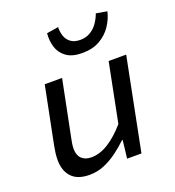

<svg xmlns="http://www.w3.org/2000/svg" viewBox="-135 -840 870 957"><g transform="rotate(-20 300.0 -361.0)"><path d="M178 12Q114 12 83 -21.5Q52 -55 52 -111Q52 -131 54.5 -150Q57 -169 61 -189L121 -489H213L155 -200Q151 -182 148.5 -166.5Q146 -151 146 -136Q146 -103 164.5 -85Q183 -67 216 -67Q261 -67 307 -96Q353 -125 398 -177L460 -489H553L456 0H380L391 -95H387Q359 -68 326 -43.5Q293 -19 256 -3.5Q219 12 178 12ZM351 -571Q298 -571 267.5 -593Q237 -615 226 -650Q215 -685 219 -724L281 -734Q280 -709 287.5 -686.5Q295 -664 314 -650Q333 -636 364 -636Q394 -636 417.5 -650Q441 -664 456.5 -686.5Q472 -709 481 -734L539 -724Q530 -685 506.5 -650Q483 -615 444.5 -593Q406 -571 351 -571Z"/></g></svg>

Font: Source Code Pro ExtraLight Medium
Style: Italic
Weight: 500
Italic angle: -11°
Monospace: yes
Version: Version 1.016;hotconv 1.0.116;makeotfexe 2.5.65601